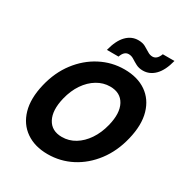

<svg xmlns="http://www.w3.org/2000/svg" viewBox="-203 -1034 1130 1192"><g transform="rotate(30 362.5 -437.5)"><path d="M308.3 10Q215.8 10 152.5 -33.8Q89.2 -77.5 66.2 -157.5Q43.3 -237.5 69.2 -345.8Q94.2 -450 152.1 -525.8Q210 -601.7 290 -643.3Q370 -685 460.8 -685Q554.2 -685 617.1 -641.7Q680 -598.3 702.9 -518.3Q725.8 -438.3 699.2 -329.2Q674.2 -225 616.2 -148.8Q558.3 -72.5 478.8 -31.2Q399.2 10 308.3 10ZM331.7 -126.7Q381.7 -126.7 425 -152.9Q468.3 -179.2 500.4 -226.7Q532.5 -274.2 548.3 -337.5Q572.5 -434.2 541.7 -491.2Q510.8 -548.3 436.7 -548.3Q387.5 -548.3 343.8 -522.1Q300 -495.8 267.9 -448.8Q235.8 -401.7 220 -337.5Q196.7 -241.7 227.1 -184.2Q257.5 -126.7 331.7 -126.7ZM304.2 -735Q323.3 -810.8 359.6 -847.9Q395.8 -885 444.2 -885Q474.2 -885 495 -873.8Q515.8 -862.5 533.3 -851.2Q550.8 -840 569.2 -840Q601.7 -840 618.3 -885H701.7Q682.5 -809.2 645.8 -772.1Q609.2 -735 560.8 -735Q532.5 -735 511.2 -746.2Q490 -757.5 472.5 -768.8Q455 -780 435.8 -780Q402.5 -780 387.5 -735Z"/></g></svg>

Font: Funnel Sans ExtraBold
Style: Italic
Weight: 800
Italic angle: -14.036°
Version: Version 1.000; Beta; Release 5; Build 24; ttfautohint (v1.8.